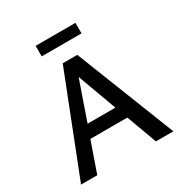

<svg xmlns="http://www.w3.org/2000/svg" viewBox="-188 -965 1053 1106"><g transform="rotate(-30 339.0 -411.5)"><path d="M470 -823V-753H205V-823ZM530 0 456 -201H210L140 0H32L290 -658H387L646 0ZM240 -285H425L330 -544Z"/></g></svg>

Font: EauTest Semibold
Style: Regular
Weight: 600
Designer: Christian Thalmann (Catharsis Fonts)
Version: Version 0.001;PS 000.001;hotconv 1.0.88;makeotf.lib2.5.64775